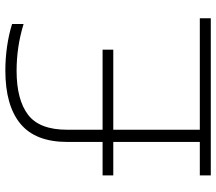

<svg xmlns="http://www.w3.org/2000/svg" viewBox="-64 -724 789 700"><g transform="rotate(-90 330.0 -374.5)"><path d="M40 0V-40H162V-355.5H40V-394.5H162V-523Q162 -639.5 228.5 -694.2Q295 -749 422.5 -749Q466 -749 509.8 -742.8Q553.5 -736.5 592 -724.5V-682.5Q549.5 -695.5 506.8 -701.8Q464 -708 421.5 -708Q316.5 -708 261.5 -666.5Q206.5 -625 206.5 -523.5V-394.5H498.5V-355.5H206.5V-40H613V0Z"/></g></svg>

Font: Encode Sans Semi Expanded ExtraLight
Style: Regular
Weight: 200
Width: 6
Designer: Multiple Designers
Foundry: Impallari Type
Version: Version 3.000; ttfautohint (v1.8.3) -l 8 -r 50 -G 200 -x 14 